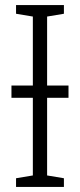

<svg xmlns="http://www.w3.org/2000/svg" viewBox="-20 -734 314 754"><path d="M231 -714V-680L165 -669V-398H249V-350H165V-45L231 -34V0H43V-34L109 -45V-350H25V-398H109V-669L43 -680V-714Z"/></svg>

Font: Noto Sans Condensed Light
Style: Regular
Weight: 300
Width: 3
Designer: Monotype Design Team
Foundry: Monotype Imaging Inc.
Version: Version 2.013; ttfautohint (v1.8.4.7-5d5b)